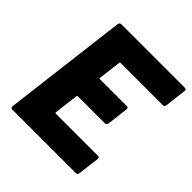

<svg xmlns="http://www.w3.org/2000/svg" viewBox="-187 -839 978 978"><g transform="rotate(45 301.5 -350.0)"><path d="M589 -570 603 -688C604 -695 600 -700 593 -700H134C128 -700 122 -695 121 -688L38 -12C37 -5 42 0 48 0H507C514 0 520 -5 520 -12L535 -130C536 -137 532 -142 525 -142H220C217 -142 216 -144 216 -147L232 -279C233 -282 235 -284 238 -284H433C439 -284 445 -289 446 -296L460 -413C461 -420 457 -425 450 -425H255C252 -425 250 -427 251 -430L266 -553C266 -556 268 -558 271 -558H576C583 -558 588 -563 589 -570Z"/></g></svg>

Font: Barlow ExtraBold
Style: Italic
Weight: 800
Italic angle: -7°
Designer: Jeremy Tribby
Foundry: Tribby Type
Version: Version 1.422;hotconv 1.0.109;makeotfexe 2.5.65596